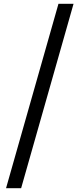

<svg xmlns="http://www.w3.org/2000/svg" viewBox="-20 -818 430 1018"><path d="M12 180H92L370 -798H290Z"/></svg>

Font: Kinto Sans Med
Style: Regular
Weight: 500
Designer: Authors: Ryoko NISHIZUKA  (kana & ideographs); Paul D. Hunt (Latin, Greek & Cyrillic); Wenlong ZHANG  (bopomofo); Sandol
Foundry: Adobe Systems Incorporated, ookami Inc.
Version: Version 0.001